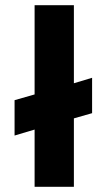

<svg xmlns="http://www.w3.org/2000/svg" viewBox="-20 -718 403 738"><path d="M113 -698H264V-398L334 -419V-283L264 -263V0H113V-220L36 -197V-333L113 -355Z"/></svg>

Font: Montserrat_am3
Style: Bold
Weight: 700
Designer: Julieta Ulanovsky
Foundry: Julieta Ulanovsky. Armenina letters added by Vahan Hovhannisyan
Version: Version 2.001